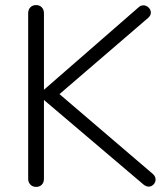

<svg xmlns="http://www.w3.org/2000/svg" viewBox="-20 -730 653 755"><path d="M544.9 -3.9 152.8 -336.9V-26.9Q152.8 -12.7 144.5 -3.9Q136.2 4.9 122.1 4.9Q107.9 4.9 99.4 -4.2Q90.8 -13.2 90.8 -26.9V-678.2Q90.8 -692.4 99.4 -701.2Q107.9 -710 122.1 -710Q136.2 -710 144.5 -700.9Q152.8 -691.9 152.8 -678.2V-377L524.9 -701.2Q532.7 -709 543.9 -709Q555.2 -709 564.2 -700.4Q573.2 -691.9 573.2 -680.4Q573.2 -668.9 562 -659.2L213.9 -359.9L581.1 -45.9Q591.8 -36.1 591.8 -24.4Q591.8 -12.7 583.5 -4.4Q575.2 3.9 565.2 3.9Q555.2 3.9 544.9 -3.9Z"/></svg>

Font: Nunito-Light
Style: Regular
Weight: 300
Designer: Vernon Adams
Foundry: newtypography
Version: Version 3.000